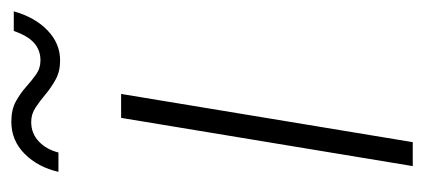

<svg xmlns="http://www.w3.org/2000/svg" viewBox="-228 -532 759 344"><g transform="rotate(-90 152.0 -359.5)"><path d="M26.9 0 113.3 -522.5H156.2L69.8 0ZM216.3 -631.8Q196.8 -631.8 182.4 -639.6Q168 -647.5 155.8 -657.7Q143.6 -668 131.8 -675.8Q120.1 -683.6 106 -683.6Q85.4 -683.6 71 -669.9Q56.6 -656.2 51.3 -634.8H16.6Q24.9 -671.4 48.8 -695.3Q72.8 -719.2 106.4 -719.2Q127.9 -719.2 142.6 -711.2Q157.2 -703.1 168.7 -692.9Q180.2 -682.6 191.2 -674.8Q202.1 -667 216.3 -667Q234.4 -667 247.3 -678.2Q260.3 -689.5 269 -714.8H304.2Q293.5 -676.8 270 -654.3Q246.6 -631.8 216.3 -631.8Z"/></g></svg>

Font: Inter 28pt ExtraLight
Style: Italic
Weight: 250
Italic angle: -9.3988°
Designer: Rasmus Andersson
Foundry: rsms
Version: Version 4.001;git-66647c0bb